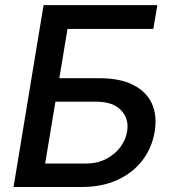

<svg xmlns="http://www.w3.org/2000/svg" viewBox="-20 -748 692 768"><path d="M34.2 0 154.3 -727.5H609.4L593.3 -632.3H250L217.3 -435.1H378.4Q460 -435.1 512.7 -408.4Q565.4 -381.8 587.4 -334Q609.4 -286.1 598.6 -220.7Q587.4 -155.3 549.1 -105.7Q510.7 -56.2 449.2 -28.1Q387.7 0 306.6 0ZM160.6 -93.8H321.8Q368.7 -93.8 403.8 -111.8Q439 -129.9 460.9 -158.9Q482.9 -188 488.3 -221.7Q497.1 -271.5 465.1 -306.4Q433.1 -341.3 362.8 -341.3H201.7Z"/></svg>

Font: Inter 16pt Medium
Style: Italic
Weight: 500
Italic angle: -9.3988°
Version: Version 4.001;git-66647c0bb